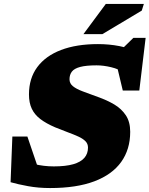

<svg xmlns="http://www.w3.org/2000/svg" viewBox="-20 -936 756 971"><path d="M603 -570Q580.5 -587 541.8 -596.2Q503 -605.5 468.5 -605.5Q415.5 -605.5 385.5 -597.5Q355.5 -589.5 343.5 -573.8Q331.5 -558 331.5 -535Q331.5 -514 348.8 -500Q366 -486 398.2 -474Q430.5 -462 475.5 -445.5Q521 -429.5 557.8 -407.8Q594.5 -386 616.5 -352.8Q638.5 -319.5 638.5 -269.5Q638.5 -180.5 592.8 -116.8Q547 -53 457 -19Q367 15 233 15Q174 15 122 5.5Q70 -4 33.5 -14.5L42.5 -245.5H118.5L198 -12L62.5 -136.5Q105 -118.5 152.8 -106.5Q200.5 -94.5 252 -94.5Q312.5 -94.5 350.5 -105.5Q388.5 -116.5 406.8 -137.8Q425 -159 425 -189.5Q425 -209 412 -222Q399 -235 376 -245.5Q353 -256 323 -267Q293 -278 259 -292Q213.5 -311.5 184.2 -333.8Q155 -356 140.8 -386Q126.5 -416 126.5 -458.5Q126.5 -539.5 168.2 -596.2Q210 -653 288.2 -683Q366.5 -713 475.5 -713Q531.5 -713 583.2 -703Q635 -693 665 -674L586.5 -678L654.5 -744.5H716.5L684.5 -478H601L561 -645.5ZM402 -763.5 515 -916H707.5L697 -882.5L498 -763.5Z"/></svg>

Font: Newsreader 9pt ExtraBold
Style: Italic
Weight: 800
Italic angle: -17°
Designer: Hugues Gentile
Foundry: Production Type
Version: Version 1.003